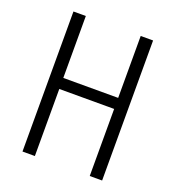

<svg xmlns="http://www.w3.org/2000/svg" viewBox="-133 -841 866 947"><g transform="rotate(20 300.0 -367.5)"><path d="M91 0V-735H156V-410H444V-735H509V0H444V-352H156V0Z"/></g></svg>

Font: Iosevka SS04 Light Extended
Style: Regular
Weight: 300
Width: 7
Monospace: yes
Designer: Belleve Invis
Foundry: Belleve Invis
Version: Version 19.0.0; ttfautohint (v1.8.4)